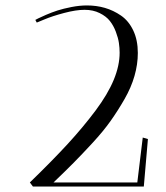

<svg xmlns="http://www.w3.org/2000/svg" viewBox="-20 -686 612 706"><path d="M115.2 -603 109.9 -612.8Q113.8 -614.7 120.6 -618.4Q127.4 -622.1 148.9 -631.3Q170.4 -640.6 191.7 -647.5Q212.9 -654.3 242.9 -660.2Q272.9 -666 299.8 -666Q334.5 -666 365.7 -657Q397 -647.9 425 -628.7Q453.1 -609.4 470 -574Q486.8 -538.6 486.8 -491.2Q486.8 -449.7 474.6 -407Q462.4 -364.3 438 -321.8Q413.6 -279.3 387 -241.7Q360.4 -204.1 320.8 -161.1Q281.2 -118.2 250.7 -87.4Q220.2 -56.6 176.8 -15.1H484.9L504.9 -180.2L523.9 -174.8L508.8 0H101.1L89.8 -15.1Q172.4 -95.2 229 -156.7Q285.6 -218.3 331.1 -279.1Q376.5 -339.8 398.2 -392.3Q419.9 -444.8 419.9 -492.2Q419.9 -509.8 417.2 -528.1Q414.6 -546.4 406 -569.1Q397.5 -591.8 384 -608.9Q370.6 -626 346.4 -637.9Q322.3 -649.9 291 -649.9Q259.3 -649.9 215.3 -638.2Q171.4 -626.5 143.6 -614.7Z"/></svg>

Font: Antic Didone
Style: Regular
Weight: 400
Designer: Santiago Orozco
Foundry: Santiago Orozco
Version: Version 2.000